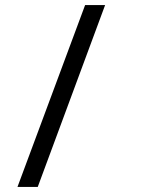

<svg xmlns="http://www.w3.org/2000/svg" viewBox="-20 -736 570 758"><path d="M49 2H129L395 -716H316Z"/></svg>

Font: Noto Sans Mono Condensed
Style: Regular
Weight: 400
Width: 3
Designer: Monotype Design Team
Foundry: Monotype Imaging Inc.
Version: Version 2.014